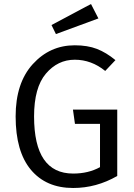

<svg xmlns="http://www.w3.org/2000/svg" viewBox="-20 -926 668 958"><path d="M434 -906 471 -834 259 -756 237 -801ZM353 -700Q417 -700 463.5 -682Q510 -664 556 -626L505 -572Q436 -628 353 -628Q268 -628 209 -558.5Q150 -489 150 -345Q150 -60 345 -60Q421 -60 479 -92V-308H354L344 -379H565V-48Q461 12 345 12Q210 12 134 -79Q58 -170 58 -345Q58 -512 143.5 -606Q229 -700 353 -700Z"/></svg>

Font: FiraGO Book
Style: Regular
Weight: 350
Designer: bBox Type
Foundry: bBox Type GmbH
Version: Version 1.001;PS 001.001;hotconv 1.0.88;makeotf.lib2.5.64775